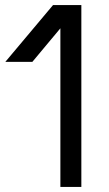

<svg xmlns="http://www.w3.org/2000/svg" viewBox="-20 -740 431 760"><path d="M219 0V-628L108 -495H1L190 -720H302V0Z"/></svg>

Font: Orbitron
Style: Regular
Weight: 400
Designer: Matt McInerney
Foundry: The League of Moveable Type
Version: Version 2.001